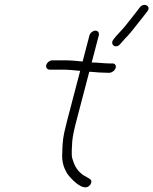

<svg xmlns="http://www.w3.org/2000/svg" viewBox="-20 -742 640 802"><path d="M482.2 -558 493.6 -571C500.4 -579 506.9 -586 513.1 -592C527.5 -606.5 566.1 -658.3 581.1 -676L594.9 -694C613.4 -716.2 581.9 -732.8 564.6 -712L550.9 -694C541.7 -682 530.2 -667.3 516.3 -650C492.5 -618.7 486 -615.1 464.9 -591L454.5 -578C436.4 -556.3 464 -536.1 482.2 -558ZM353.6 -594 325.1 -485C305.6 -487.4 273.3 -490 254.4 -490H198.4C187.8 -490 175.9 -480.6 173.2 -470C170.4 -459.4 177.6 -451 188.2 -451H244.2C263.8 -451 295.7 -448.2 314.9 -446L260.1 -237C255.6 -219.7 251.7 -203.7 248.5 -189C241.4 -156.6 241 -131.5 240 -103C237.7 -66.1 246.2 -42 259.8 -18.5C267.5 -5.3 330 68.7 357.4 29C369.3 11.7 354.6 4.3 346 0C339 -4 339 -4 332.1 -8C328 -10 323.7 -13 319.5 -17C299.1 -33.5 289.1 -55.2 281.5 -82C277.7 -97.9 280.8 -132.3 281.8 -152C284.3 -177.9 290.9 -205.7 299.1 -237L352.8 -442H359.8C382.3 -439.9 407.5 -438 428.8 -438H438.8C449.2 -439.3 460.4 -447.9 463.3 -459C466 -469.4 459.1 -478.3 448 -477H438C414.6 -477 387.8 -481 363 -481L392.6 -594C395.4 -604.6 389.5 -614 378.9 -614C368.3 -614 356.4 -604.6 353.6 -594Z"/></svg>

Font: Just Breathe
Style: Obl5
Weight: 400
Foundry: Cannot Into Space Fonts
Version: Version 0.72